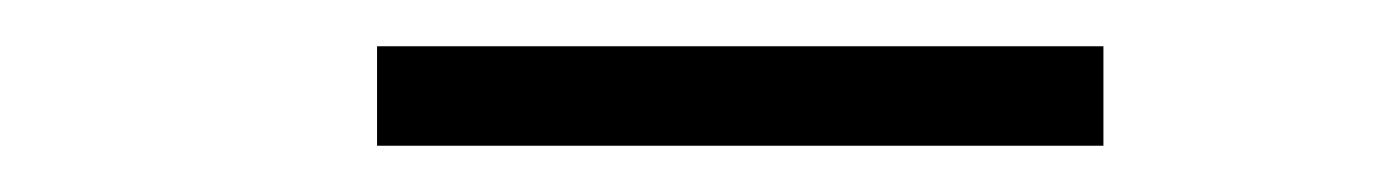

<svg xmlns="http://www.w3.org/2000/svg" viewBox="-20 -753 597 83"><path d="M143 -690V-733H457V-690Z"/></svg>

Font: Encode Sans SemiExpanded SemiExpanded Light
Style: Regular
Weight: 300
Width: 6
Designer: Multiple Designers
Foundry: Impallari Type
Version: Version 3.000; ttfautohint (v1.8.3) -l 8 -r 50 -G 200 -x 14 